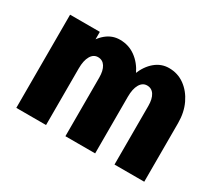

<svg xmlns="http://www.w3.org/2000/svg" viewBox="-106 -732 1032 928"><g transform="rotate(30 409.5 -268.0)"><path d="M60 0V-520H226V0ZM334 0V-327H500V0ZM180 -316Q180 -379 199.5 -429Q219 -479 253 -507.5Q287 -536 330 -536L280 -410Q255 -410 240.5 -385Q226 -360 226 -316ZM334 -327Q334 -366 320 -388Q306 -410 280 -410L330 -536Q379 -536 417 -508.5Q455 -481 477.5 -434Q500 -387 500 -327ZM608 0V-327H774V0ZM454 -316Q454 -379 473.5 -429Q493 -479 527 -507.5Q561 -536 604 -536L554 -410Q529 -410 514.5 -385Q500 -360 500 -316ZM608 -327Q608 -366 594 -388Q580 -410 554 -410L604 -536Q653 -536 691 -508.5Q729 -481 751.5 -434Q774 -387 774 -327Z"/></g></svg>

Font: Akshar Light
Style: Regular
Weight: 300
Designer: Tall Chai
Foundry: Tall Chai
Version: Version 1.100